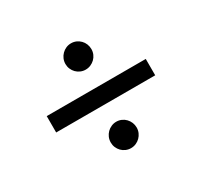

<svg xmlns="http://www.w3.org/2000/svg" viewBox="-114 -697 862 819"><g transform="rotate(-30 317.0 -288.0)"><path d="M561 -329.1V-248.5H73.2V-329.1ZM316.9 -417.5Q303.7 -417.5 292 -422.6Q280.3 -427.7 271.7 -436.5Q263.2 -445.3 258.3 -456.8Q253.4 -468.3 253.4 -481.4Q253.4 -494.6 258.5 -506.6Q263.7 -518.6 272.5 -527.3Q281.2 -536.1 293 -541.3Q304.7 -546.4 317.9 -546.4Q331.1 -546.4 342.8 -541.3Q354.5 -536.1 363 -527.3Q371.6 -518.6 376.5 -506.6Q381.3 -494.6 381.3 -481.4Q381.3 -468.3 376.2 -456.5Q371.1 -444.8 362.3 -436.3Q353.5 -427.7 341.8 -422.6Q330.1 -417.5 316.9 -417.5ZM316.9 -30.8Q303.7 -30.8 292 -35.9Q280.3 -41 271.7 -49.8Q263.2 -58.6 258.3 -70.1Q253.4 -81.5 253.4 -94.7Q253.4 -108.4 258.5 -120.4Q263.7 -132.3 272.5 -141.1Q281.2 -149.9 293 -155Q304.7 -160.2 317.9 -160.2Q331.1 -160.2 342.8 -155Q354.5 -149.9 363 -140.9Q371.6 -131.8 376.5 -120.1Q381.3 -108.4 381.3 -95.2Q381.3 -82 376.2 -70.3Q371.1 -58.6 362.3 -49.8Q353.5 -41 341.8 -35.9Q330.1 -30.8 316.9 -30.8Z"/></g></svg>

Font: Proza Libre
Style: Medium
Weight: 500
Designer: Jasper de Waard
Foundry: Jasper de Waard
Version: Version 1.000; ttfautohint (v1.4.1.8-43bc)